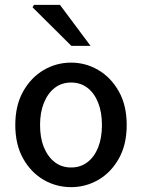

<svg xmlns="http://www.w3.org/2000/svg" viewBox="-20 -759 586 791"><path d="M273 12Q212 12 160 -18Q108 -48 75.5 -105.5Q43 -163 43 -244Q43 -325 75.5 -382.5Q108 -440 160 -470.5Q212 -501 273 -501Q333 -501 385 -470.5Q437 -440 469.5 -382.5Q502 -325 502 -244Q502 -163 469.5 -105.5Q437 -48 385 -18Q333 12 273 12ZM273 -69Q312 -69 340.5 -91Q369 -113 384.5 -152Q400 -191 400 -244Q400 -296 384.5 -335.5Q369 -375 340.5 -397Q312 -419 273 -419Q234 -419 205.5 -397Q177 -375 161 -335.5Q145 -296 145 -244Q145 -191 161 -152Q177 -113 205.5 -91Q234 -69 273 -69ZM274 -570 114 -729 120 -739H227L353 -570Z"/></svg>

Font: Source Sans 3 Medium
Style: Regular
Weight: 500
Designer: Paul D. Hunt
Foundry: Adobe
Version: Version 3.052;hotconv 1.1.0;makeotfexe 2.6.0